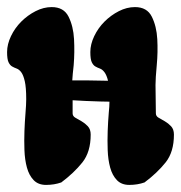

<svg xmlns="http://www.w3.org/2000/svg" viewBox="-38 -522 511 542"><path d="M267 -294Q263 -310 257 -318Q251 -326 244 -328.5Q237 -331 231 -334.5Q225 -338 221 -346.5Q217 -355 217 -375Q217 -397 228 -420Q239 -443 257 -461Q275 -479 297.5 -490.5Q320 -502 343 -502Q377 -502 390.5 -475Q404 -448 406 -411.5Q408 -375 404.5 -338Q401 -301 401 -282L402 -202Q402 -194 410 -189.5Q418 -185 427.5 -179.5Q437 -174 445 -165.5Q453 -157 453 -142Q453 -93 429.5 -63.5Q406 -34 370 -7Q350 0 327 0Q305 0 292 -13.5Q279 -27 273 -49Q267 -71 266 -98Q265 -125 266 -152Q267 -179 269 -203Q271 -222 271 -235Q252 -235 204 -237Q182 -238 167 -239V-202Q167 -194 175 -189.5Q183 -185 192.5 -179.5Q202 -174 210 -165.5Q218 -157 218 -142Q218 -93 194.5 -63.5Q171 -34 135 -7Q115 0 92 0Q70 0 57 -13.5Q44 -27 38 -49Q32 -71 31 -98Q30 -125 31 -152Q32 -179 34 -203Q36 -227 36 -242Q36 -275 32 -292.5Q28 -310 22 -318Q16 -326 9 -328.5Q2 -331 -4 -334.5Q-10 -338 -14 -346.5Q-18 -355 -18 -375Q-18 -397 -7 -420Q4 -443 22 -461Q40 -479 62.5 -490.5Q85 -502 108 -502Q142 -502 155.5 -475Q169 -448 171 -411.5Q173 -375 170 -338Q167 -312 166 -295H211Q246 -294 267 -294Z"/></svg>

Font: r_Neptun CAT
Style: Regular
Weight: 400
Foundry: Peter Wiegel, CAT-Fonts
Version: Version 1.000;June 8, 2024;FontCreator 14.0.0.2814 32-bit